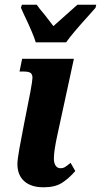

<svg xmlns="http://www.w3.org/2000/svg" viewBox="-20 -786 429 816"><path d="M54 -89Q54 -107 62.5 -155Q71 -203 82 -258L109 -395Q118 -444 118 -455Q118 -470 110 -476Q102 -482 80 -482H63L74 -536H294L224 -213Q209 -145 209 -112Q209 -93 216.5 -82Q224 -71 237 -71Q247 -71 253.5 -74.5Q260 -78 268 -84.5Q276 -91 280 -94L300 -59Q271 -26 242 -8Q213 10 165 10Q112 10 83 -16Q54 -42 54 -89ZM82 -724 69 -753 73 -766H136Q146 -751 170 -723Q177 -713 187 -701Q197 -689 207 -675L309 -766H389L386 -753L356 -719Q286 -642 261 -606H132Q121 -643 82 -724Z"/></svg>

Font: Noto Serif CondExtraBold
Style: Italic
Weight: 800
Width: 3
Italic angle: -12°
Designer: Monotype Design Team
Foundry: Monotype Imaging Inc.
Version: Version 1.001